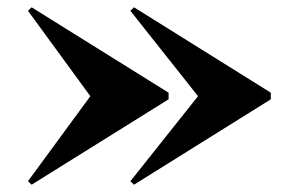

<svg xmlns="http://www.w3.org/2000/svg" viewBox="-20 -650 786 525"><path d="M346.5 -145 336.5 -154.5 521.5 -387 336.5 -620.5 346.5 -630 720.5 -396.5V-378.5ZM66.5 -145 56.5 -154.5 227 -387 56.5 -620.5 66.5 -630 441 -396.5V-378.5Z"/></svg>

Font: Bodoni Moda ExtraBold
Style: Regular
Weight: 800
Version: Version 2.005